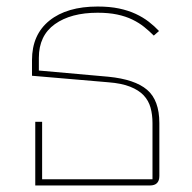

<svg xmlns="http://www.w3.org/2000/svg" viewBox="-20 -568 588 588"><path d="M88 -195H109V-19H447V-191Q447 -217 441 -238.5Q435 -260 420 -276Q405 -292 378.5 -302.5Q352 -313 312 -316L78 -336V-384Q78 -462 131.5 -505Q185 -548 279 -548Q316 -548 344.5 -542Q373 -536 395.5 -525.5Q418 -515 435.5 -501.5Q453 -488 467 -473L451 -459Q437 -473 421.5 -485.5Q406 -498 385.5 -508Q365 -518 339 -523.5Q313 -529 279 -529Q197 -529 148 -494Q99 -459 99 -391V-352L312 -333Q393 -325 430.5 -293Q468 -261 468 -191V-29Q468 0 439 0H88Z"/></svg>

Font: IBM Plex Sans Thai Thin
Style: Regular
Weight: 100
Designer: Mike Abbink, Paul van der Laan, Pieter van Rosmalen, Ben Mitchell, Mark Frömberg
Foundry: Bold Monday
Version: Version 1.1